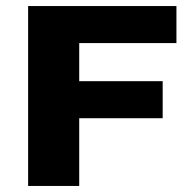

<svg xmlns="http://www.w3.org/2000/svg" viewBox="-20 -615 634 635"><path d="M73 0V-595H563.5V-472.5H242V0ZM172.5 -224V-346.5H518V-224Z"/></svg>

Font: Encode Sans SC SemiExpanded
Style: Bold
Weight: 700
Width: 6
Designer: Multiple Designers
Foundry: Impallari Type
Version: Version 3.002